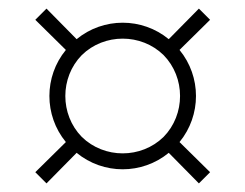

<svg xmlns="http://www.w3.org/2000/svg" viewBox="-20 -475 569 446"><path d="M442 -49 468 -75 397 -145C448 -207 448 -297 397 -359L468 -429L442 -455L372 -384C310 -435 220 -435 158 -384L88 -455L62 -429L133 -359C82 -297 82 -207 133 -145L62 -75L88 -49L158 -120C220 -69 310 -69 372 -120ZM170 -157C119 -209 119 -295 170 -347C222 -398 308 -398 360 -347C411 -295 411 -209 360 -157C308 -106 222 -106 170 -157Z"/></svg>

Font: TitilliumText22L
Style: 1 wt
Weight: 100
Designer: Campivisivi
Foundry: Campivisivi
Version: 1.000